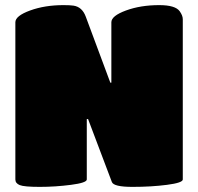

<svg xmlns="http://www.w3.org/2000/svg" viewBox="-20 -730 774 750"><path d="M40 -29V-643Q40 -668 97.5 -689Q155 -710 228 -710Q254 -710 267 -708Q301 -703 315 -665L411 -407H415V-643Q415 -668 472 -689Q529 -710 602 -710Q665 -710 682 -686Q694 -669 694 -655V-29Q694 -16 632.5 -8Q571 0 497.5 0Q424 0 417 -19L324 -265H319V-29Q319 -16 257.5 -8Q196 0 135 0Q74 0 57 -7Q40 -14 40 -29Z"/></svg>

Font: Titan One
Style: Regular
Weight: 400
Designer: Rodrigo Fuenzalida
Foundry: Rodrigo Fuenzalida
Version: Version 1.001